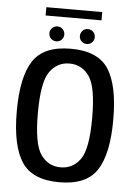

<svg xmlns="http://www.w3.org/2000/svg" viewBox="-55 -820 614 866"><g transform="rotate(5 252.0 -387.0)"><path d="M246 4Q369 4 416.8 -69.8Q464.5 -143.5 464.5 -298.5Q464.5 -454 416.8 -527.2Q369 -600.5 246 -600.5Q123.5 -600.5 75.5 -527.2Q27.5 -454 27.5 -298.5Q27.5 -143.5 75.5 -69.8Q123.5 4 246 4ZM246 -63.5Q190.5 -63.5 156.8 -110.5Q123 -157.5 123 -298Q123 -439 156.8 -486.2Q190.5 -533.5 246 -533.5Q302 -533.5 335.5 -486.2Q369 -439 369 -298Q369 -157.5 335.5 -110.5Q302 -63.5 246 -63.5ZM177.5 -628Q191.5 -628 201.2 -637.8Q211 -647.5 211 -661.5Q211 -675.5 201.2 -685.5Q191.5 -695.5 177.5 -695.5Q163 -695.5 153.2 -685.5Q143.5 -675.5 143.5 -661.5Q143.5 -647.5 153.2 -637.8Q163 -628 177.5 -628ZM315 -628Q329.5 -628 339.2 -637.8Q349 -647.5 349 -661.5Q349 -675.5 339.2 -685.5Q329.5 -695.5 315 -695.5Q301 -695.5 291.2 -685.5Q281.5 -675.5 281.5 -661.5Q281.5 -647.5 291.2 -637.8Q301 -628 315 -628ZM119.5 -740H372.5V-777.5H119.5Z"/></g></svg>

Font: Anybody SemiCondensed
Style: Regular
Weight: 400
Width: 4
Version: Version 1.113;gftools[0.9.25]